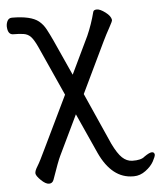

<svg xmlns="http://www.w3.org/2000/svg" viewBox="-49 -534 624 739"><g transform="rotate(-5 263.0 -165.0)"><path d="M436 161Q354 161 307 59L237 -96L163 58Q154 76 129 148Q124 161 111 161Q98 161 80.5 144Q63 127 62 117.5Q61 108 72 90.5Q83 73 107 22L202 -175L115 -368Q102 -396 91 -407.5Q80 -419 63.5 -421.5Q47 -424 24 -424Q5 -424 2 -449Q0 -463 5.5 -475.5Q11 -488 24 -488Q97 -488 127 -464Q143 -451 153.5 -431.5Q164 -412 176 -386L238 -249L307 -393Q326 -436 338 -483Q340 -491 352.5 -491Q365 -491 385 -476Q405 -461 407 -446Q408 -442 394 -417Q380 -392 368 -367L274 -171L363 29Q382 68 399 84Q416 100 437 101Q472 102 486 89Q506 75 515.5 75Q525 75 526 85Q526 92 516 110.5Q506 129 484.5 145Q463 161 439 161Z"/></g></svg>

Font: LXGW WenKai TC
Style: Regular
Weight: 400
Designer: LXGW / Fontworks Inc.
Foundry: LXGW / Fontworks Inc.
Version: Version 1.330